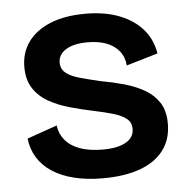

<svg xmlns="http://www.w3.org/2000/svg" viewBox="-45 -580 625 637"><g transform="rotate(-5 268.0 -261.5)"><path d="M273 13Q220 13 177.5 2.5Q135 -8 104.5 -28Q74 -48 56.5 -76.5Q39 -105 35 -140L135 -175Q138 -148 155.5 -126.5Q173 -105 204.5 -93.5Q236 -82 281 -82Q330 -82 357.5 -97.5Q385 -113 385 -142Q385 -163 370 -175.5Q355 -188 326.5 -196.5Q298 -205 259 -213Q221 -221 183.5 -231.5Q146 -242 114.5 -259.5Q83 -277 64 -305.5Q45 -334 45 -377Q45 -425 70.5 -460.5Q96 -496 144.5 -516Q193 -536 262 -536Q326 -536 374 -517.5Q422 -499 451.5 -465.5Q481 -432 489 -384L384 -353Q382 -381 366 -401Q350 -421 323.5 -431Q297 -441 261 -441Q215 -441 189 -425Q163 -409 163 -382Q163 -360 179.5 -347Q196 -334 225 -326Q254 -318 292 -309Q332 -302 369.5 -291.5Q407 -281 437 -264Q467 -247 485 -219.5Q503 -192 503 -149Q503 -97 475.5 -60.5Q448 -24 396.5 -5.5Q345 13 273 13Z"/></g></svg>

Font: Bricolage Grotesque SemiBold
Style: Regular
Weight: 600
Designer: Mathieu Triay
Foundry: Atelier Triay
Version: Version 1.000;gftools[0.9.30]